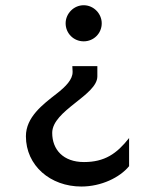

<svg xmlns="http://www.w3.org/2000/svg" viewBox="-20 -512 587 727"><path d="M296.9 -355.5C335 -355.5 365.2 -385.7 365.2 -423.8C365.2 -460 335 -492.2 296.9 -492.2C258.8 -492.2 228.5 -460 228.5 -423.8C228.5 -385.7 258.8 -355.5 296.9 -355.5ZM288.1 194.3C363.3 194.3 433.6 160.2 468.8 117.2V10.7C421.9 70.3 376 101.6 297.9 101.6C219.7 101.6 177.7 54.7 177.7 -8.8C177.7 -93.8 348.6 -151.4 348.6 -222.7V-261.7H253.9L254.9 -241.2V-239.3C254.9 -210.9 229.5 -184.6 194.3 -157.2C141.6 -116.2 78.1 -68.4 78.1 3.9C78.1 115.2 170.9 194.3 288.1 194.3Z"/></svg>

Font: Sen-gleads
Style: Regular
Weight: 400
Designer: Kosal Sen, Philatype
Foundry: Philatype
Version: Version 1.004; ttfautohint (v1.8.3)